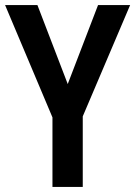

<svg xmlns="http://www.w3.org/2000/svg" viewBox="-20 -734 531 754"><path d="M246 -404 127 -714H0L186 -273V0H305V-277L491 -714H365Z"/></svg>

Font: Noto Sans Arabic Cond SemBd
Style: Regular
Weight: 600
Width: 3
Designer: Monotype Design Team, Nadine Chahine, Nizar Qandah and Khaled Hosny
Foundry: Monotype Imaging Inc.
Version: Version 2.012